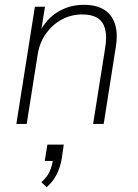

<svg xmlns="http://www.w3.org/2000/svg" viewBox="-20 -515 574 798"><path d="M48 0 125 -487H167L150 -381H145Q171 -435 219.5 -465Q268 -495 329 -495Q379 -495 411.5 -475.5Q444 -456 457.5 -416.5Q471 -377 461 -318L411 0H367L417 -315Q425 -363 417 -394Q409 -425 385.5 -440Q362 -455 322 -455Q276 -455 237 -434Q198 -413 171.5 -376Q145 -339 137 -291L91 0ZM174 263 152 242Q176 221 186 198.5Q196 176 201 146L208 154H166L177 86H245L237 142Q231 179 216 209Q201 239 174 263Z"/></svg>

Font: Nunito Sans 10pt SemiCondensed ExtraLight
Style: Italic
Weight: 250
Width: 4
Italic angle: -9°
Designer: Vernon Adams
Foundry: Vernon Adams
Version: Version 3.101;gftools[0.9.27]